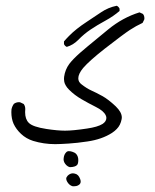

<svg xmlns="http://www.w3.org/2000/svg" viewBox="-20 -334 540 668"><path d="M232.9 314Q234.4 314 235.6 314Q236.8 314 238.3 314Q239.7 314 241.7 313.7Q243.7 313.5 245.4 313.2Q247.1 313 248.5 312.3Q250 311.5 251.5 311Q260.7 306.6 260.7 297.9Q260.7 293.5 258.8 288.6Q255.9 280.8 251.5 276.1Q247.1 271.5 240.2 270Q236.8 269 233.9 269Q224.1 269 215.8 276.9Q210.4 282.7 210.4 287.6Q210.4 292.5 213.4 297.6Q216.3 302.7 219.2 305.7Q225.1 312 232.9 314ZM248 240.2Q252.4 235.8 252.4 222.7Q252.4 215.8 250.2 210.2Q248 204.6 244.6 201.2Q239.7 196.3 231 193.8Q225.1 191.9 219.5 191.9Q213.9 191.9 210.4 195.8Q203.1 203.1 201.7 214.8Q201.2 217.3 201.2 220.2Q201.2 231 210.9 240.7Q216.3 246.1 223.1 247.6Q241.7 247.1 248 240.2ZM67.4 56.2 67.9 45.4Q67.9 35.2 62.5 27.8L50.3 22Q48.3 21.5 46.4 21.5Q36.1 21.5 28.3 27.3Q22 36.1 20 46.4Q19.5 51.3 19.5 56.2Q19.5 79.1 27.3 96.7Q36.1 115.7 53.2 131.8Q70.8 148.4 95.2 156.2Q132.3 167.5 171.9 167.5Q188 167.5 218.3 165.5Q248.5 163.6 284.2 158.2Q334.5 150.9 369.6 128.4Q379.9 121.6 386.2 114.7Q399.4 101.6 403.3 80.1Q403.8 77.6 403.8 74.7Q403.8 56.6 382.8 36.1Q356.4 11.2 335.4 -0.2Q314.5 -11.7 298.1 -19Q281.7 -26.4 263.7 -40.5Q252.4 -48.8 252.4 -61.5Q252.4 -77.1 269.5 -97.7Q291 -122.6 343.8 -164.1Q409.7 -215.3 431.4 -229.5Q453.1 -243.7 476.1 -254.4L481.9 -266.1Q482.4 -268.1 482.4 -270Q482.4 -279.8 477.1 -285.6L465.3 -291Q406.7 -272.9 356.2 -231.4Q305.7 -189.9 285.2 -172.9Q264.6 -155.8 259.3 -150.9Q233.9 -128.4 221.2 -111.8Q206.5 -91.8 203.1 -66.9Q202.6 -63 202.6 -59.1Q202.6 -55.2 203.6 -49.6Q204.6 -43.9 208.5 -37.1Q212.4 -29.8 220.2 -22Q239.3 -2.9 263.7 11.2Q288.1 25.4 313.5 38.1Q340.3 51.3 347.7 66.9Q350.1 71.8 350.1 76.2Q350.1 88.4 336.9 97.2Q319.8 107.9 282.2 113.3Q233.9 120.6 206.1 120.6Q180.2 120.6 141.6 114.7Q93.8 107.4 80.1 93.3Q67.4 80.6 67.4 56.2ZM396 -303.7Q393.1 -310.5 386.2 -314Q356.4 -308.1 331.3 -291Q306.2 -273.9 282.2 -258.3Q244.1 -233.4 220.2 -209Q210.9 -199.7 202.6 -189.9V-180.7Q205.6 -173.8 212.4 -170.9Q234.4 -177.2 252.4 -195.3Q271.5 -215.3 295.2 -231.2Q318.8 -247.1 347.7 -262.7Q374.5 -277.3 396 -295.9Z"/></svg>

Font: Bakudai
Style: Light
Weight: 300
Version: Version 1.48